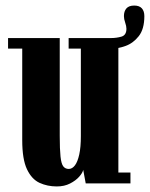

<svg xmlns="http://www.w3.org/2000/svg" viewBox="-20 -660 540 691"><path d="M184.5 11Q150.5 11 122.2 -2Q94 -15 77 -51Q60 -87 60 -155.5V-485H9V-523H195V-171Q195 -122.5 197.8 -96.5Q200.5 -70.5 207.8 -61.2Q215 -52 227.5 -52Q240 -52 249.8 -65Q259.5 -78 265.2 -104Q271 -130 271 -170V-485H227V-523H406V-39H449.5V0H288.5L279.5 -48.5Q277 -37.5 264.8 -23.8Q252.5 -10 232 0.5Q211.5 11 184.5 11ZM378.5 -484.5V-523Q399.5 -523 417.2 -528.2Q435 -533.5 435 -556.5Q435 -566 430.5 -578.8Q426 -591.5 426 -602Q426 -619.5 435 -629.8Q444 -640 463 -640Q481.5 -640 490.5 -630Q499.5 -620 499.5 -602Q499.5 -555.5 479.5 -530Q459.5 -504.5 431.5 -494.5Q403.5 -484.5 378.5 -484.5Z"/></svg>

Font: Imbue Thin 10pt ExtraBold
Style: Regular
Weight: 800
Version: Version 1.102